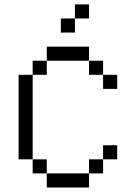

<svg xmlns="http://www.w3.org/2000/svg" viewBox="-20 -832 602 852"><path d="M62.5 -500V-125H125V-500ZM125 -62.5H187.5V-125H125ZM125 -500H187.5V-562.5H125ZM187.5 0H375V-62.5H187.5ZM187.5 -562.5H375V-625H187.5ZM250 -687.5H312.5V-750H250ZM312.5 -750H375V-812.5H312.5ZM375 -62.5H437.5V-125H375ZM375 -500H437.5V-562.5H375ZM437.5 -125H500V-187.5H437.5ZM437.5 -437.5H500V-500H437.5Z"/></svg>

Font: ChillMoonMono
Style: Regular
Weight: 400
Designer: Warren2060
Foundry: ChillType
Version: Version 1.000;Glyphs 3.1.1 (3135)